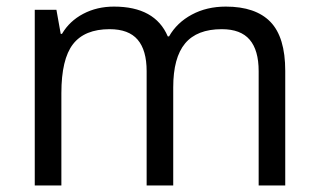

<svg xmlns="http://www.w3.org/2000/svg" viewBox="-20 -565 970 585"><path d="M768.1 0V-348.1Q768.1 -412.1 740.7 -444.1Q713.4 -476.1 655.8 -476.1Q580.1 -476.1 543.9 -432.6Q507.8 -389.2 507.8 -298.8V0H426.8V-348.1Q426.8 -412.1 399.4 -444.1Q372.1 -476.1 314 -476.1Q237.8 -476.1 202.4 -430.4Q167 -384.8 167 -280.8V0H85.9V-535.2H151.9L165 -461.9H168.9Q191.9 -501 233.6 -522.9Q275.4 -544.9 327.1 -544.9Q452.6 -544.9 491.2 -454.1H495.1Q519 -496.1 564.5 -520.5Q609.9 -544.9 668 -544.9Q758.8 -544.9 804 -498.3Q849.1 -451.7 849.1 -349.1V0Z"/></svg>

Font: f06041945
Style: Regular
Weight: 400
Foundry: Ascender Corporation
Version: Version 1.10